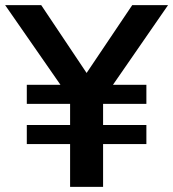

<svg xmlns="http://www.w3.org/2000/svg" viewBox="-36 -725 672 745"><path d="M236 0V-166H68V-240H236V-322H68V-396H209V-381L-16 -705H124L314 -421H286L477 -705H616L392 -381V-396H532V-322H364V-240H532V-166H364V0Z"/></svg>

Font: Mulish ExtraLight
Style: Regular
Weight: 200
Designer: Vernon Adams
Foundry: Vernon Adams
Version: Version 3.603